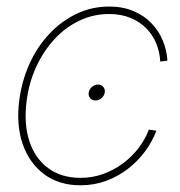

<svg xmlns="http://www.w3.org/2000/svg" viewBox="-20 -550 541 578"><path d="M267.1 -247.6Q257.3 -247.6 251.5 -254.4Q245.6 -261.2 247.1 -271.5Q248.5 -281.2 256.8 -288.3Q265.1 -295.4 274.9 -295.4Q285.2 -295.4 291 -288.3Q296.9 -281.2 295.4 -271.5Q293.5 -261.2 285.4 -254.4Q277.3 -247.6 267.1 -247.6ZM222.2 7.8Q157.7 7.8 113 -25.4Q68.4 -58.6 48.3 -116.5Q28.3 -174.3 38.1 -249Q45.9 -307.6 69.1 -358.6Q92.3 -409.7 128.7 -448.2Q165 -486.8 210.7 -508.5Q256.3 -530.3 308.6 -530.3Q349.1 -530.3 381.3 -516.8Q413.6 -503.4 435.8 -480.2Q458 -457 470.2 -427.7Q482.4 -398.4 483.9 -367.2L462.4 -364.7Q460.9 -394 450.2 -419.7Q439.5 -445.3 419.9 -465.1Q400.4 -484.9 372.3 -496.3Q344.2 -507.8 308.6 -507.8Q260.3 -507.8 218.3 -487.5Q176.3 -467.3 143.3 -431.4Q110.4 -395.5 88.6 -347.9Q66.9 -300.3 60.1 -245.6Q51.3 -177.2 68.4 -125.2Q85.4 -73.2 125 -43.9Q164.6 -14.6 222.2 -14.6Q258.8 -14.6 291 -26.4Q323.2 -38.1 350.1 -58.1Q377 -78.1 397 -104.2Q417 -130.4 428.2 -159.7L450.7 -156.7Q439 -124.5 417.2 -95Q395.5 -65.4 365.7 -42.2Q335.9 -19 299.6 -5.6Q263.2 7.8 222.2 7.8Z"/></svg>

Font: Inter 28pt Thin
Style: Italic
Weight: 250
Italic angle: -9.3988°
Designer: Rasmus Andersson
Foundry: rsms
Version: Version 4.001;git-66647c0bb